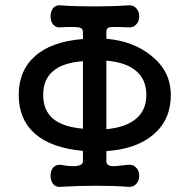

<svg xmlns="http://www.w3.org/2000/svg" viewBox="-20 -715 728 736"><path d="M297.9 -592.8V-565.4Q175.8 -555.7 113.3 -499Q51.8 -444.3 51.8 -350.6Q51.8 -257.8 113.3 -203.1Q175.8 -147.5 297.9 -136.7V-96.7Q297.9 -80.1 266.6 -78.1Q245.1 -77.1 214.8 -83Q195.3 -85.9 183.6 -72.3Q173.8 -60.5 173.8 -41Q173.8 -22.5 183.6 -9.8Q195.3 3.9 214.8 1Q279.3 -2.9 349.6 -2.9Q420.9 -2.9 467.8 1Q489.3 3.9 502 -9.8Q513.7 -22.5 513.7 -41Q513.7 -60.5 502 -72.3Q489.3 -85.9 467.8 -83L458 -82Q420.9 -77.1 408.2 -78.1Q387.7 -81.1 387.7 -96.7V-135.7Q503.9 -143.6 569.3 -200.2Q634.8 -256.8 634.8 -350.6Q634.8 -441.4 560.5 -501Q491.2 -557.6 387.7 -566.4V-592.8Q387.7 -607.4 399.4 -610.4Q408.2 -612.3 442.4 -611.3L467.8 -610.4Q489.3 -607.4 502 -621.1Q513.7 -632.8 513.7 -652.3Q513.7 -670.9 502 -683.6Q489.3 -697.3 467.8 -694.3Q413.1 -690.4 339.8 -690.4Q266.6 -690.4 214.8 -694.3Q195.3 -697.3 183.6 -683.6Q173.8 -670.9 173.8 -652.3Q173.8 -632.8 183.6 -621.1Q195.3 -607.4 214.8 -610.4L235.4 -611.3Q270.5 -612.3 281.2 -610.4Q297.9 -607.4 297.9 -592.8ZM297.9 -480.5V-221.7Q220.7 -228.5 183.6 -259.8Q145.5 -292 145.5 -350.6Q145.5 -411.1 183.6 -442.4Q220.7 -474.6 297.9 -480.5ZM387.7 -219.7V-482.4Q460 -476.6 499 -445.3Q541 -412.1 541 -350.6Q541 -291 499 -257.8Q460 -226.6 387.7 -219.7Z"/></svg>

Font: Gungsuh
Style: Regular
Weight: 400
Version: Version 2.21